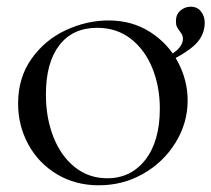

<svg xmlns="http://www.w3.org/2000/svg" viewBox="-20 -541 631 573"><path d="M34 -232Q34 -309 74 -365.5Q114 -422 176.5 -451Q239 -480 304 -480Q374 -480 428 -445.5Q482 -411 511 -356Q540 -301 540 -241Q540 -174 504 -115.5Q468 -57 407.5 -22.5Q347 12 275 12Q205 12 150 -21Q95 -54 64.5 -110Q34 -166 34 -232ZM457 -217Q457 -283 434.5 -338Q412 -393 370 -425.5Q328 -458 270 -458Q197 -458 157 -406Q117 -354 117 -259Q117 -189 139.5 -132Q162 -75 203.5 -42Q245 -9 300 -9Q371 -9 414 -64.5Q457 -120 457 -217ZM526 -426Q526 -436 517 -447Q511 -455 508 -461Q505 -467 505 -478Q505 -498 518.5 -509.5Q532 -521 549 -521Q569 -521 580 -506.5Q591 -492 591 -474Q591 -430 553.5 -400Q516 -370 455 -345L452 -359Q526 -389 526 -426Z"/></svg>

Font: Cormorant SC Medium
Style: Regular
Weight: 500
Designer: Christian Thalmann (Catharsis Fonts)
Foundry: Catharsis Fonts
Version: Version 4.000